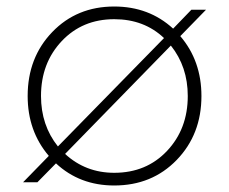

<svg xmlns="http://www.w3.org/2000/svg" viewBox="-20 -560 704 590"><path d="M331 10Q225 10 152 -58L95 0H51L130 -81Q65 -157 65 -265Q65 -383 140.5 -461.5Q216 -540 331 -540Q438 -540 512 -472L568 -530H613L534 -449Q599 -373 599 -265Q599 -147 523 -68.5Q447 10 331 10ZM106 -265Q106 -175 158 -110L484 -443Q423 -501 331 -501Q233 -501 169.5 -433.5Q106 -366 106 -265ZM331 -29Q430 -29 493.5 -96.5Q557 -164 557 -265Q557 -355 505 -420L180 -87Q243 -29 331 -29Z"/></svg>

Font: Roundo Light
Style: Regular
Weight: 300
Designer: Namrata Goyal (Gurmukhi), Shiva Nallaperumal (Latin)
Foundry: Indian Type Foundry
Version: Version 1.000;PS 1.0;hotconv 1.0.88;makeotf.lib2.5.647800